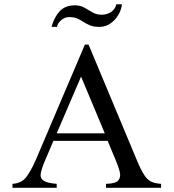

<svg xmlns="http://www.w3.org/2000/svg" viewBox="-20 -889 822 909"><path d="M742.7 0H481.9V-18.6Q527.8 -19.5 540.5 -35.4Q553.2 -51.3 546.9 -75.9Q540.5 -100.6 529.3 -127L489.7 -222.2H232.9L188 -116.7Q175.8 -86.4 172.6 -65.9Q169.4 -45.4 185.8 -33.9Q202.1 -22.5 248.5 -18.6V0H39.1V-18.6Q81.5 -21.5 103.5 -49.6Q125.5 -77.6 149.4 -131.8L381.8 -677.7H399.4L629.4 -127Q648.9 -81.1 664.1 -58.6Q679.2 -36.1 697.3 -28.3Q715.3 -20.5 742.7 -18.6ZM476.1 -257.8 363.8 -526.4 248.5 -257.8ZM530.8 -868.7H557.1Q554.7 -842.3 539.8 -817.6Q524.9 -793 502 -777.3Q479 -761.7 451.2 -761.7Q423.8 -761.7 406.5 -768.8Q389.2 -775.9 375.7 -784.9Q362.3 -793.9 346.7 -801Q331.1 -808.1 306.6 -808.1Q287.1 -808.1 269.5 -793.2Q252 -778.3 250 -761.7H224.1Q235.4 -805.2 261.5 -834.5Q287.6 -863.8 335 -863.8Q360.4 -863.8 379.4 -852.8Q398.4 -841.8 417.5 -830.6Q436.5 -819.3 461.9 -819.3Q485.8 -819.3 505.4 -832Q524.9 -844.7 530.8 -868.7Z"/></svg>

Font: BabelStone Englisc
Style: Regular
Weight: 400
Designer: Andrew West
Foundry: BabelStone
Version: Version 1.000 June 24, 2023